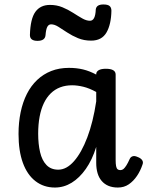

<svg xmlns="http://www.w3.org/2000/svg" viewBox="-20 -823 664 860"><path d="M226 17Q176 17 139 -11.5Q102 -40 82.5 -93.5Q63 -147 63 -223Q63 -275 72.5 -320.5Q82 -366 100.5 -402.5Q119 -439 146.5 -465Q174 -491 209.5 -505Q245 -519 289 -519Q323 -519 352 -512Q381 -505 411 -489V-491Q411 -502 422 -508.5Q433 -515 454 -515Q476 -515 487 -508.5Q498 -502 498 -489V-106Q498 -89 500 -79Q502 -69 506.5 -65Q511 -61 519 -61Q527 -61 533 -66Q539 -71 546 -82Q553 -93 561 -111Q565 -120 574 -123Q583 -126 596 -120Q610 -115 616.5 -106Q623 -97 618 -85Q609 -58 593.5 -35Q578 -12 557 2.5Q536 17 508 17Q484 17 466 9.5Q448 2 435.5 -12.5Q423 -27 417 -47.5Q411 -68 411 -93Q411 -110 411 -128.5Q411 -147 411 -165Q393 -107 364.5 -66.5Q336 -26 301 -4.5Q266 17 226 17ZM151 -224Q151 -178 159.5 -141.5Q168 -105 188 -84Q208 -63 241 -63Q278 -63 311.5 -101Q345 -139 371 -207.5Q397 -276 411 -369V-411Q380 -428 353 -434.5Q326 -441 303 -441Q274 -441 250 -432Q226 -423 207.5 -405Q189 -387 176.5 -361Q164 -335 157.5 -300.5Q151 -266 151 -224ZM148 -640Q114 -640 114 -666Q116 -739 138.5 -770Q161 -801 204 -801Q234 -801 259.5 -790.5Q285 -780 307.5 -765.5Q330 -751 348.5 -740.5Q367 -730 383 -730Q395 -730 401.5 -742.5Q408 -755 409 -781Q412 -803 443 -803Q463 -803 471 -796Q479 -789 479 -775Q478 -714 457 -677.5Q436 -641 388 -641Q356 -641 329.5 -652Q303 -663 281 -677.5Q259 -692 241.5 -703Q224 -714 209 -714Q198 -714 192 -703Q186 -692 184 -666Q183 -653 174 -646.5Q165 -640 148 -640Z"/></svg>

Font: Playwrite FR Moderne
Style: Regular
Weight: 400
Designer: Veronika Burian, José Scaglione
Foundry: TypeTogether
Version: Version 1.002